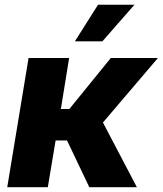

<svg xmlns="http://www.w3.org/2000/svg" viewBox="-20 -784 681 804"><path d="M10.3 0 99.6 -541H269.5L234.9 -327.6H270.5L443.8 -541H641.1L411.1 -271L553.2 0H354L260.7 -195.8H212.9L180.2 0ZM293.5 -610.8 390.6 -764.2H543L408.7 -610.8Z"/></svg>

Font: Inter 17pt ExtraBold
Style: Italic
Weight: 800
Italic angle: -9.3988°
Version: Version 4.001;git-66647c0bb